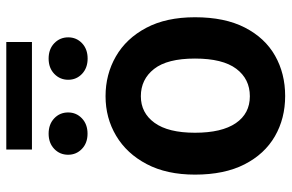

<svg xmlns="http://www.w3.org/2000/svg" viewBox="-176 -727 913 601"><g transform="rotate(-90 280.5 -426.5)"><path d="M280.5 9.6Q210.2 9.6 154.5 -22.5Q98.7 -54.7 66.6 -117.5Q34.4 -180.4 34.4 -272.7Q34.4 -361.2 67.3 -423.7Q100.1 -486.2 155.9 -519.4Q211.6 -552.6 279.8 -552.6Q348.4 -552.6 404.5 -520.2Q460.6 -487.9 493.8 -425.4Q527 -362.9 527 -272.7Q527 -179.3 494.7 -116.5Q462.4 -53.6 406.6 -22Q350.9 9.6 280.5 9.6ZM279.8 -100.9Q333.8 -100.9 365.8 -143.5Q397.7 -186.1 397.7 -272.7Q397.7 -359.4 365.2 -400.7Q332.7 -442.1 279.8 -442.1Q227.6 -442.1 196.6 -399.3Q165.5 -356.5 165.5 -272.7Q165.5 -188.9 195.5 -144.9Q225.5 -100.9 279.8 -100.9ZM449.6 -863.3V-783H112.9V-863.3ZM96.6 -669.7Q96.6 -695.7 114.9 -713.2Q133.2 -730.8 162.6 -730.8Q192.1 -730.8 210.6 -713.2Q229 -695.7 229 -669.7Q229 -644.2 210.6 -626.6Q192.1 -609 162.6 -609Q133.2 -609 114.9 -626.6Q96.6 -644.2 96.6 -669.7ZM331.3 -669.4Q331.3 -695.3 349.8 -713.1Q368.3 -730.8 397.7 -730.8Q427.2 -730.8 445.7 -713.1Q464.1 -695.3 464.1 -669.4Q464.1 -643.8 445.7 -626.2Q427.2 -608.7 397.7 -608.7Q368.3 -608.7 349.8 -626.2Q331.3 -643.8 331.3 -669.4Z"/></g></svg>

Font: Interface
Style: Bold
Weight: 700
Designer: Rasmus Andersson
Foundry: rsms
Version: Version 1.8